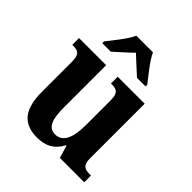

<svg xmlns="http://www.w3.org/2000/svg" viewBox="-211 -901 1047 1047"><g transform="rotate(45 312.0 -378.0)"><path d="M133 -619V-606H199C225 -630 271 -670 300 -699C328 -671 377 -629 401 -606H467V-619C438 -657 384 -721 364 -766H236C216 -721 162 -657 133 -619ZM246 10C310 10 356 -14 387 -72H391L412 0H600V-52H592C556 -52 530 -57 530 -115V-536H322V-484H326C362 -484 386 -478 386 -419V-226C386 -132 362 -72 303 -72C248 -72 233 -123 233 -213V-536H24V-484H28C73 -484 88 -472 88 -414V-188C88 -52 137 10 246 10Z"/></g></svg>

Font: Noto Serif Georgian SemiCondensed Bold
Style: Regular
Weight: 700
Width: 4
Designer: Monotype Design Team, Akaki Razmadze
Foundry: Google LLC
Version: Version 2.003